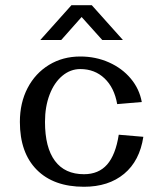

<svg xmlns="http://www.w3.org/2000/svg" viewBox="-20 -720 640 734"><path d="M253 -700 134 -567H214L292 -655L371 -567H450L331 -700ZM56 -254Q56 -136 120.5 -71Q185 -6 301 -6Q395 -6 454.5 -55.5Q514 -105 528 -197L434 -205Q422 -128 389.5 -91Q357 -54 301 -54Q228 -54 190 -105Q152 -156 152 -254Q152 -312 169.5 -358Q187 -404 218 -430Q249 -456 287 -456Q342 -456 379.5 -420.5Q417 -385 428 -322L522 -330Q513 -380 480 -419.5Q447 -459 396.5 -481.5Q346 -504 287 -504Q220 -504 167.5 -472Q115 -440 85.5 -383.5Q56 -327 56 -254Z"/></svg>

Font: LXGW Marker Gothic
Style: Regular
Weight: 400
Version: Version 1.001